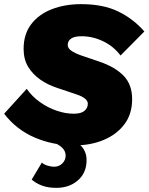

<svg xmlns="http://www.w3.org/2000/svg" viewBox="-29 -690 717 927"><path d="M330 12Q227 12 138.5 -26Q50 -64 -9 -141L100 -261Q126 -224 164 -197Q202 -170 244.5 -155.5Q287 -141 327 -141Q363 -141 379 -155Q395 -169 395 -189Q395 -216 341 -234L246 -266Q203 -280 166.5 -305Q130 -330 107.5 -366.5Q85 -403 85 -454Q85 -525 121.5 -573Q158 -621 221 -645.5Q284 -670 363 -670Q469 -670 542 -634.5Q615 -599 668 -538L553 -422Q519 -467 468.5 -491Q418 -515 365 -515Q330 -515 314 -503.5Q298 -492 298 -473Q298 -457 315.5 -445Q333 -433 361 -423L452 -392Q528 -366 568.5 -323.5Q609 -281 609 -211Q609 -140 572 -90.5Q535 -41 472 -14.5Q409 12 330 12ZM219 -6 265 -29Q324 -21 356.5 8.5Q389 38 389 83Q389 144 347.5 180.5Q306 217 243 217Q204 217 175 206.5Q146 196 124 177L173 95Q184 105 201.5 110Q219 115 232 115Q256 115 272 99Q288 83 288 61Q288 18 219 -6Z"/></svg>

Font: Work Sans ExtraBold
Style: Italic
Weight: 800
Italic angle: -13°
Designer: Wei Huang
Foundry: Wei Huang
Version: Version 2.012; ttfautohint (v1.8.3)